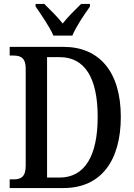

<svg xmlns="http://www.w3.org/2000/svg" viewBox="-20 -951 679 971"><path d="M250 -771H346C364 -816 408 -880 435 -918V-931H390C361 -902 323 -866 297 -832C271 -866 233 -902 204 -931H160V-918C186 -880 231 -816 250 -771ZM29 0H301C493 0 591 -141 591 -360C591 -587 483 -714 301 -714H29V-670H48C84 -670 110 -659 110 -604V-113C110 -57 86 -44 51 -44H29ZM281 -53H218V-662H282C409 -662 474 -557 474 -360C474 -163 409 -53 281 -53Z"/></svg>

Font: Noto Serif Condensed Medium
Style: Regular
Weight: 500
Width: 3
Designer: Monotype Design Team
Foundry: Monotype Imaging Inc.
Version: Version 2.015